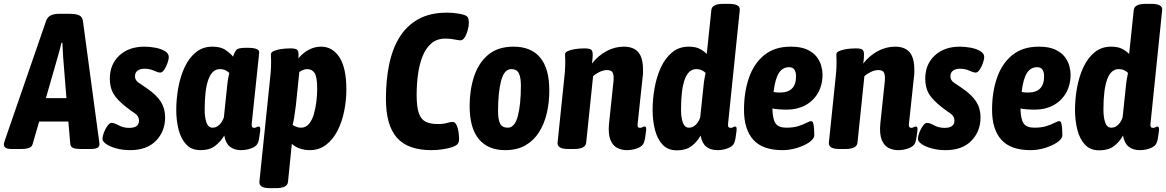

<svg xmlns="http://www.w3.org/2000/svg" viewBox="-49 -774 6073 1000"><path d="M11 2Q-12 2 -20.5 -5Q-29 -12 -29 -22Q-29 -26 -27.5 -30.5Q-26 -35 -22 -48L191 -665Q199 -686 215.5 -694Q232 -702 258 -702H313Q348 -702 364 -694Q380 -686 383 -664L466 -48Q469 -29 469 -22Q469 -12 459.5 -5Q450 2 421 2H368Q347 2 333 -3Q319 -8 317 -24L307 -141H155L121 -24Q117 -8 101 -3Q85 2 65 2ZM251 -475 190 -263H297L280 -475Q279 -494 278 -513Q277 -532 276 -551H271Q267 -532 261.5 -513Q256 -494 251 -475Z M629 8Q590 8 557 -1Q524 -10 504.5 -23.5Q485 -37 485 -50Q485 -65 492.5 -84.5Q500 -104 511 -119Q522 -134 532 -134Q546 -134 569.5 -121Q593 -108 624 -108Q675 -108 675 -146Q675 -169 654 -183Q633 -197 609 -216Q560 -254 541.5 -286.5Q523 -319 523 -364Q523 -439 572.5 -485Q622 -531 704 -531Q730 -531 760 -525.5Q790 -520 811 -507Q832 -494 830 -473Q829 -462 822.5 -443.5Q816 -425 806 -410.5Q796 -396 786 -396Q774 -396 752.5 -406Q731 -416 704 -416Q681 -416 667.5 -406Q654 -396 654 -376Q654 -356 673.5 -343Q693 -330 716 -314Q766 -280 788.5 -244.5Q811 -209 811 -163Q811 -90 763.5 -41Q716 8 629 8Z M996 8Q948 8 920.5 -22Q893 -52 881 -99.5Q869 -147 869 -201Q869 -258 879.5 -316.5Q890 -375 912.5 -423.5Q935 -472 971 -501.5Q1007 -531 1057 -531Q1101 -531 1126.5 -513Q1152 -495 1165 -479Q1173 -505 1183 -515Q1193 -525 1230 -525H1242Q1303 -525 1301 -500L1262 -129Q1259 -108 1275 -108Q1280 -108 1287 -111.5Q1294 -115 1298 -115Q1304 -115 1306 -108.5Q1308 -102 1305 -84Q1303 -69 1301 -56Q1299 -43 1295 -32Q1289 -13 1262.5 -2.5Q1236 8 1206 8Q1171 8 1148.5 -10Q1126 -28 1119 -68Q1100 -36 1071 -14Q1042 8 996 8ZM1058 -109Q1079 -109 1094.5 -125Q1110 -141 1117 -163L1134 -325Q1136 -348 1139.5 -366Q1143 -384 1145 -394Q1138 -402 1125.5 -408Q1113 -414 1096 -414Q1017 -414 1017 -203Q1017 -162 1026.5 -135.5Q1036 -109 1058 -109Z M1358 206Q1327 206 1314 197.5Q1301 189 1302 173L1356 -349Q1359 -375 1361 -399Q1363 -423 1363 -453Q1363 -462 1362.5 -471Q1362 -480 1362 -491Q1362 -501 1374.5 -507Q1387 -513 1404.5 -516.5Q1422 -520 1438.5 -521Q1455 -522 1463 -522Q1489 -522 1497.5 -515.5Q1506 -509 1506 -490Q1506 -481 1505 -470Q1529 -499 1559.5 -515Q1590 -531 1623 -531Q1683 -531 1719 -475.5Q1755 -420 1755 -308Q1755 -251 1743.5 -194.5Q1732 -138 1708.5 -92.5Q1685 -47 1649 -19.5Q1613 8 1564 8Q1537 8 1512.5 -0.5Q1488 -9 1471 -25L1451 173Q1448 206 1388 206ZM1519 -109Q1544 -109 1560.5 -129Q1577 -149 1586 -180.5Q1595 -212 1599 -246.5Q1603 -281 1603 -311Q1603 -372 1590 -393Q1577 -414 1551 -414Q1539 -414 1528.5 -409.5Q1518 -405 1510 -399L1492 -225Q1488 -191 1483.5 -164Q1479 -137 1475 -123Q1483 -118 1494.5 -113.5Q1506 -109 1519 -109Z M2198 8Q2075 8 2018 -57Q1961 -122 1961 -259Q1961 -357 1978 -439Q1995 -521 2032.5 -581Q2070 -641 2130.5 -674.5Q2191 -708 2278 -708Q2306 -708 2329.5 -704.5Q2353 -701 2366 -697Q2383 -692 2388 -682.5Q2393 -673 2393 -657Q2393 -638 2387 -616.5Q2381 -595 2371.5 -579.5Q2362 -564 2349 -564Q2339 -564 2318 -568.5Q2297 -573 2271 -573Q2226 -573 2197 -547.5Q2168 -522 2151.5 -480Q2135 -438 2128 -386Q2121 -334 2121 -280Q2121 -217 2132.5 -184.5Q2144 -152 2168 -140Q2192 -128 2229 -128Q2262 -128 2279 -133.5Q2296 -139 2309 -139Q2321 -139 2328.5 -123.5Q2336 -108 2339 -87.5Q2342 -67 2342 -51Q2342 -33 2334.5 -24Q2327 -15 2304 -7Q2289 -2 2260 3Q2231 8 2198 8Z M2582 8Q2493 8 2445 -49.5Q2397 -107 2397 -222Q2397 -305 2420 -375.5Q2443 -446 2493.5 -488.5Q2544 -531 2626 -531Q2717 -531 2764.5 -474Q2812 -417 2812 -303Q2812 -241 2799 -185Q2786 -129 2758.5 -85.5Q2731 -42 2687.5 -17Q2644 8 2582 8ZM2596 -109Q2632 -109 2648 -169.5Q2664 -230 2664 -329Q2664 -370 2653.5 -392Q2643 -414 2614 -414Q2577 -414 2561 -353.5Q2545 -293 2545 -195Q2545 -153 2555.5 -131Q2566 -109 2596 -109Z M3216 8Q3188 8 3165 -4Q3142 -16 3130 -46.5Q3118 -77 3123 -130L3146 -348Q3147 -354 3147 -359.5Q3147 -365 3147 -370Q3147 -390 3139.5 -399.5Q3132 -409 3112 -409Q3093 -409 3072 -398.5Q3051 -388 3040 -377L3004 -31Q3001 2 2941 2H2911Q2880 2 2867 -6.5Q2854 -15 2855 -31L2888 -349Q2891 -375 2893 -399Q2895 -423 2895 -453Q2895 -462 2894.5 -471Q2894 -480 2894 -491Q2894 -501 2906.5 -507Q2919 -513 2936.5 -516.5Q2954 -520 2970.5 -521Q2987 -522 2995 -522Q3021 -522 3029.5 -515.5Q3038 -509 3038 -490Q3038 -468 3034 -443Q3066 -484 3109.5 -507.5Q3153 -531 3200 -531Q3250 -531 3275 -502.5Q3300 -474 3300 -412Q3300 -403 3300 -393Q3300 -383 3298 -372L3272 -129Q3269 -108 3285 -108Q3290 -108 3297 -111.5Q3304 -115 3308 -115Q3314 -115 3316 -108.5Q3318 -102 3315 -84Q3313 -70 3311 -56.5Q3309 -43 3305 -32Q3299 -13 3272.5 -2.5Q3246 8 3216 8Z M3477 9Q3429 9 3401.5 -21Q3374 -51 3362 -99Q3350 -147 3350 -201Q3350 -259 3360.5 -317Q3371 -375 3393.5 -423.5Q3416 -472 3452 -501.5Q3488 -531 3538 -531Q3573 -531 3594.5 -520Q3616 -509 3632 -493L3656 -722Q3659 -754 3719 -754H3747Q3807 -754 3804 -722L3743 -129Q3740 -108 3756 -108Q3764 -108 3769.5 -111.5Q3775 -115 3779 -115Q3785 -115 3787 -108.5Q3789 -102 3786 -84Q3784 -69 3782 -56Q3780 -43 3776 -32Q3770 -13 3743.5 -2.5Q3717 8 3688 8Q3652 8 3629.5 -10Q3607 -28 3600 -68Q3581 -34 3552 -12.5Q3523 9 3477 9ZM3539 -109Q3560 -109 3575.5 -125Q3591 -141 3598 -163L3615 -325Q3617 -348 3620.5 -366Q3624 -384 3626 -394Q3619 -402 3606.5 -408Q3594 -414 3577 -414Q3498 -414 3498 -203Q3498 -162 3507.5 -135.5Q3517 -109 3539 -109Z M4027 8Q3923 8 3874.5 -46Q3826 -100 3826 -202Q3826 -295 3852 -369.5Q3878 -444 3932 -487.5Q3986 -531 4069 -531Q4122 -531 4154.5 -516Q4187 -501 4204.5 -478Q4222 -455 4228.5 -430.5Q4235 -406 4235 -386Q4235 -331 4211 -289.5Q4187 -248 4145 -225.5Q4103 -203 4050 -203Q4026 -203 4007.5 -204.5Q3989 -206 3974 -209Q3975 -153 3990.5 -131Q4006 -109 4046 -109Q4084 -109 4110 -117.5Q4136 -126 4152 -134.5Q4168 -143 4176 -143Q4184 -143 4187 -130.5Q4190 -118 4191 -101Q4192 -84 4192 -70Q4192 -51 4166 -33Q4140 -15 4102 -3.5Q4064 8 4027 8ZM4013 -292Q4097 -292 4097 -376Q4097 -424 4061 -424Q4027 -424 4007.5 -393.5Q3988 -363 3980 -295Q3988 -293 3996.5 -292.5Q4005 -292 4013 -292Z M4629 8Q4601 8 4578 -4Q4555 -16 4543 -46.5Q4531 -77 4536 -130L4559 -348Q4560 -354 4560 -359.5Q4560 -365 4560 -370Q4560 -390 4552.5 -399.5Q4545 -409 4525 -409Q4506 -409 4485 -398.5Q4464 -388 4453 -377L4417 -31Q4414 2 4354 2H4324Q4293 2 4280 -6.5Q4267 -15 4268 -31L4301 -349Q4304 -375 4306 -399Q4308 -423 4308 -453Q4308 -462 4307.5 -471Q4307 -480 4307 -491Q4307 -501 4319.5 -507Q4332 -513 4349.5 -516.5Q4367 -520 4383.5 -521Q4400 -522 4408 -522Q4434 -522 4442.5 -515.5Q4451 -509 4451 -490Q4451 -468 4447 -443Q4479 -484 4522.5 -507.5Q4566 -531 4613 -531Q4663 -531 4688 -502.5Q4713 -474 4713 -412Q4713 -403 4713 -393Q4713 -383 4711 -372L4685 -129Q4682 -108 4698 -108Q4703 -108 4710 -111.5Q4717 -115 4721 -115Q4727 -115 4729 -108.5Q4731 -102 4728 -84Q4726 -70 4724 -56.5Q4722 -43 4718 -32Q4712 -13 4685.5 -2.5Q4659 8 4629 8Z M4876 8Q4837 8 4804 -1Q4771 -10 4751.5 -23.5Q4732 -37 4732 -50Q4732 -65 4739.5 -84.5Q4747 -104 4758 -119Q4769 -134 4779 -134Q4793 -134 4816.5 -121Q4840 -108 4871 -108Q4922 -108 4922 -146Q4922 -169 4901 -183Q4880 -197 4856 -216Q4807 -254 4788.5 -286.5Q4770 -319 4770 -364Q4770 -439 4819.5 -485Q4869 -531 4951 -531Q4977 -531 5007 -525.5Q5037 -520 5058 -507Q5079 -494 5077 -473Q5076 -462 5069.5 -443.5Q5063 -425 5053 -410.5Q5043 -396 5033 -396Q5021 -396 4999.5 -406Q4978 -416 4951 -416Q4928 -416 4914.5 -406Q4901 -396 4901 -376Q4901 -356 4920.5 -343Q4940 -330 4963 -314Q5013 -280 5035.5 -244.5Q5058 -209 5058 -163Q5058 -90 5010.5 -41Q4963 8 4876 8Z M5319 8Q5215 8 5166.5 -46Q5118 -100 5118 -202Q5118 -295 5144 -369.5Q5170 -444 5224 -487.5Q5278 -531 5361 -531Q5414 -531 5446.5 -516Q5479 -501 5496.5 -478Q5514 -455 5520.5 -430.5Q5527 -406 5527 -386Q5527 -331 5503 -289.5Q5479 -248 5437 -225.5Q5395 -203 5342 -203Q5318 -203 5299.5 -204.5Q5281 -206 5266 -209Q5267 -153 5282.5 -131Q5298 -109 5338 -109Q5376 -109 5402 -117.5Q5428 -126 5444 -134.5Q5460 -143 5468 -143Q5476 -143 5479 -130.5Q5482 -118 5483 -101Q5484 -84 5484 -70Q5484 -51 5458 -33Q5432 -15 5394 -3.5Q5356 8 5319 8ZM5305 -292Q5389 -292 5389 -376Q5389 -424 5353 -424Q5319 -424 5299.5 -393.5Q5280 -363 5272 -295Q5280 -293 5288.5 -292.5Q5297 -292 5305 -292Z M5677 9Q5629 9 5601.5 -21Q5574 -51 5562 -99Q5550 -147 5550 -201Q5550 -259 5560.5 -317Q5571 -375 5593.5 -423.5Q5616 -472 5652 -501.5Q5688 -531 5738 -531Q5773 -531 5794.5 -520Q5816 -509 5832 -493L5856 -722Q5859 -754 5919 -754H5947Q6007 -754 6004 -722L5943 -129Q5940 -108 5956 -108Q5964 -108 5969.5 -111.5Q5975 -115 5979 -115Q5985 -115 5987 -108.5Q5989 -102 5986 -84Q5984 -69 5982 -56Q5980 -43 5976 -32Q5970 -13 5943.5 -2.5Q5917 8 5888 8Q5852 8 5829.5 -10Q5807 -28 5800 -68Q5781 -34 5752 -12.5Q5723 9 5677 9ZM5739 -109Q5760 -109 5775.5 -125Q5791 -141 5798 -163L5815 -325Q5817 -348 5820.5 -366Q5824 -384 5826 -394Q5819 -402 5806.5 -408Q5794 -414 5777 -414Q5698 -414 5698 -203Q5698 -162 5707.5 -135.5Q5717 -109 5739 -109Z"/></svg>

Font: Asap Condensed
Style: Bold Italic
Weight: 700
Width: 3
Italic angle: -6°
Designer: Pablo Cosgaya
Foundry: Omnibus-Type
Version: Version 3.001; ttfautohint (v1.8.4.7-5d5b)